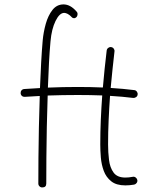

<svg xmlns="http://www.w3.org/2000/svg" viewBox="-20 -823 707 863"><path d="M330.1 -432.1Q387.7 -432.1 442.4 -429.7Q445.8 -471.2 450.2 -512.7Q454.6 -554.2 459.5 -595.7Q460.4 -603 466.3 -607.7Q472.2 -612.3 479 -611.3Q486.3 -610.8 491 -604.7Q495.6 -598.6 494.6 -591.8Q489.7 -550.8 485.6 -509.8Q481.4 -468.8 477.5 -427.7Q533.2 -424.3 583.5 -418Q590.3 -417.5 595 -411.4Q599.6 -405.3 598.6 -398.4Q598.1 -391.1 592 -386.7Q585.9 -382.3 579.1 -382.8Q554.2 -385.7 528.1 -388.2Q502 -390.6 474.6 -392.1Q470.7 -337.9 468.3 -283.2Q465.8 -228.5 465.8 -173.3Q465.8 -138.2 470 -104Q474.1 -69.8 490.5 -47.4Q506.8 -24.9 543.5 -24.9Q559.6 -24.9 576.7 -28.3Q583.5 -29.8 589.6 -25.4Q595.7 -21 597.2 -14.2Q598.6 -6.8 594.2 -0.7Q589.8 5.4 583 6.8Q562.5 10.3 543.5 10.3Q502.9 10.3 480 -8.1Q457 -26.4 446.5 -54.7Q436 -83 433.3 -114.7Q430.7 -146.5 430.7 -173.3Q430.7 -229 433.1 -284.2Q435.5 -339.4 439.5 -394Q412.6 -395 385 -395.5Q357.4 -396 330.1 -396Q262.2 -396 194.3 -393.6Q191.9 -323.2 190.4 -252Q189 -180.7 188.5 -115.5Q188 -50.3 188 2Q188 19.5 169.9 19.5Q162.6 19.5 157.5 14.4Q152.3 9.3 152.3 2Q152.3 -49.8 152.8 -114.7Q153.3 -179.7 154.8 -250.7Q156.2 -321.8 158.7 -391.6Q124.5 -390.1 91.3 -387.7Q84 -387.2 78.6 -391.8Q73.2 -396.5 72.8 -404.3Q72.3 -411.6 76.9 -417Q81.5 -422.4 89.4 -422.9Q125.5 -425.3 159.7 -427.2Q162.1 -487.3 165 -542Q168 -596.7 171.9 -641.1Q175.3 -678.7 185.8 -716.1Q196.3 -753.4 215.8 -778.3Q235.4 -803.2 265.6 -803.2Q296.4 -803.2 324.2 -771Q329.1 -766.1 328.6 -758.5Q328.1 -751 324.2 -746.6Q314.9 -737.3 304.7 -743.7Q293.9 -755.4 284.7 -760.3Q275.4 -765.1 268.6 -765.1Q247.6 -765.1 229.7 -728.8Q211.9 -692.4 207 -637.2Q203.1 -594.2 200.2 -540.8Q197.3 -487.3 195.3 -429.2Q228.5 -430.7 262.5 -431.4Q296.4 -432.1 330.1 -432.1Z"/></svg>

Font: Mikhak-DS2-FD ExtraLight
Style: Regular
Weight: 200
Designer: Amin Abedi
Version: Version 3.2